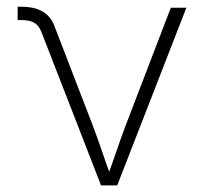

<svg xmlns="http://www.w3.org/2000/svg" viewBox="-20 -559 615 579"><path d="M284.7 0 104 -464.8Q96.2 -483.4 82 -491Q67.9 -498.5 44.9 -498.5H33.2V-538.6H45.4Q84 -538.6 108.6 -524.2Q133.3 -509.8 144.5 -479.5L258.8 -183.1Q273.9 -143.1 287.6 -102.8Q301.3 -62.5 315.9 -22.9H302.7Q317.4 -62.5 331.1 -102.8Q344.7 -143.1 359.9 -183.1L495.1 -535.6H542L333.5 0Z"/></svg>

Font: Inter 20pt ExtraLight
Style: Regular
Weight: 250
Version: Version 4.001;git-66647c0bb